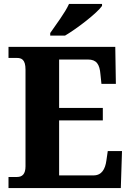

<svg xmlns="http://www.w3.org/2000/svg" viewBox="-20 -951 663 971"><path d="M234 -784V-771H309C372 -808 472 -886 496 -921V-931H329C309 -886 261 -824 234 -784ZM23 0H591L597 -187H525L518 -139C512 -95 494 -64 453 -64H279V-342H500V-405H279V-650H425C468 -650 484 -626 488 -575L493 -527H566L563 -714H23V-658H65C88 -658 109 -651 109 -599V-110C109 -71 93 -56 66 -56H23Z"/></svg>

Font: Noto Serif Bengali SemiCondensed ExtraBold
Style: Regular
Weight: 800
Width: 4
Designer: Juan Bruce, Universal Thirst, Indian Type Foundry and the Monotype Design Team.
Foundry: Monotype Imaging Inc.
Version: Version 2.003